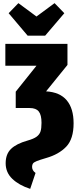

<svg xmlns="http://www.w3.org/2000/svg" viewBox="-20 -975 491 1221"><path d="M267 -748H156L35 -891L97 -955L212 -870L327 -955L389 -891ZM448 -191Q448 -91 401 -42Q354 7 273 30Q232 42 213.5 49.5Q195 57 189.5 65Q184 73 184 86Q184 109 206 125L172 226Q101 203 58.5 162.5Q16 122 16 63Q16 5 50 -28Q84 -61 155 -81Q194 -92 212.5 -105.5Q231 -119 237.5 -138.5Q244 -158 244 -194Q244 -244 226.5 -266Q209 -288 169 -288H80V-392L212 -557H14V-696H409V-562L273 -394Q361 -389 404.5 -337Q448 -285 448 -191Z"/></svg>

Font: Fira Sans Extra Condensed Black
Style: Regular
Weight: 900
Width: 1
Designer: Carrois Corporate & Edenspiekermann AG
Foundry: Carrois Corporate GbR & Edenspiekermann AG
Version: Version 4.203